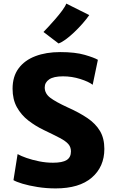

<svg xmlns="http://www.w3.org/2000/svg" viewBox="-20 -1041 639 1069"><path d="M290 8Q237 8 188.8 0.2Q140.5 -7.5 105 -18.2Q69.5 -29 55 -38L78 -183Q96.5 -172.5 128 -161.5Q159.5 -150.5 197.8 -142.8Q236 -135 275 -135Q327.5 -135 351.2 -150Q375 -165 375 -198Q375 -222 360.5 -238.8Q346 -255.5 312.8 -273Q279.5 -290.5 224 -317Q177 -339.5 137.5 -370.2Q98 -401 74 -444.2Q50 -487.5 50 -547Q50 -615 83.5 -660.2Q117 -705.5 176.8 -728.2Q236.5 -751 315 -751Q399 -751 452 -735.5Q505 -720 525 -708L496 -569Q473.5 -586.5 426.8 -601.2Q380 -616 331 -616Q278.5 -616 253.8 -599Q229 -582 229 -554Q229 -520.5 259.2 -497.2Q289.5 -474 357 -443Q421 -414.5 466.8 -383.5Q512.5 -352.5 536.8 -311.5Q561 -270.5 561 -212Q561 -112.5 491.2 -52.2Q421.5 8 290 8ZM306 -799 222 -863Q229.5 -870.5 248 -890.2Q266.5 -910 288 -934.8Q309.5 -959.5 326.8 -983Q344 -1006.5 349 -1021L477 -957Q461.5 -934.5 439.2 -909.2Q417 -884 392.5 -860.8Q368 -837.5 345.2 -821Q322.5 -804.5 306 -799Z"/></svg>

Font: Merriweather Sans Black
Style: Regular
Weight: 900
Designer: Eben Sorkin
Foundry: Eben Sorkin
Version: Version 1.008; ttfautohint (v1.7.19-72a1) -l 8 -r 50 -G 200 